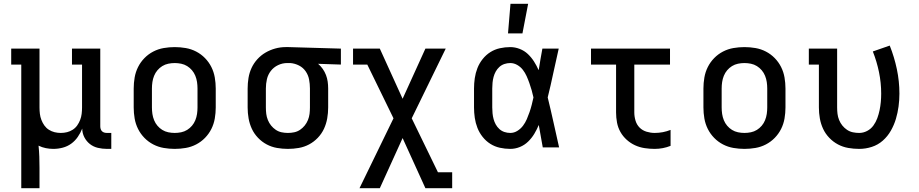

<svg xmlns="http://www.w3.org/2000/svg" viewBox="-20 -776 4840 1011"><path d="M92 215V-436H39V-520H188V-210Q188 -193 190 -176.5Q192 -160 198 -144.5Q204 -129 213.5 -115.5Q223 -102 237 -93Q251 -84 267 -80Q283 -76 300 -76Q317 -76 333 -80Q349 -84 363 -93Q377 -102 386.5 -115.5Q396 -129 402 -144.5Q408 -160 410 -176.5Q412 -193 412 -210V-436H359V-520H508V-111Q508 -104 510 -97Q512 -90 517 -85Q522 -80 529 -78Q536 -76 543 -76H566V8H543Q519 8 495.5 2.5Q472 -3 453.5 -17.5Q435 -32 424 -53.5Q413 -75 413 -99Q404 -76 389.5 -55Q375 -34 355 -19.5Q335 -5 310.5 1.5Q286 8 261 8Q241 8 221 4Q201 0 183 -9Q186 20 187 49Q188 78 188 107V215Z M900 8Q871 8 842 3Q813 -2 787 -15.5Q761 -29 740.5 -50Q720 -71 707 -97Q694 -123 689 -152Q684 -181 684 -210V-310Q684 -339 689 -368Q694 -397 707 -423Q720 -449 740.5 -470Q761 -491 787 -504.5Q813 -518 842 -523Q871 -528 900 -528Q929 -528 958 -523Q987 -518 1013 -504.5Q1039 -491 1059.5 -470Q1080 -449 1093 -423Q1106 -397 1111 -368Q1116 -339 1116 -310V-210Q1116 -181 1111 -152Q1106 -123 1093 -97Q1080 -71 1059.5 -50Q1039 -29 1013 -15.5Q987 -2 958 3Q929 8 900 8ZM900 -76Q917 -76 934 -79.5Q951 -83 965.5 -92Q980 -101 991 -114Q1002 -127 1008.5 -143Q1015 -159 1017.5 -176Q1020 -193 1020 -210V-310Q1020 -327 1017.5 -344Q1015 -361 1008.5 -377Q1002 -393 991 -406Q980 -419 965.5 -428Q951 -437 934 -440.5Q917 -444 900 -444Q883 -444 866 -440.5Q849 -437 834.5 -428Q820 -419 809 -406Q798 -393 791.5 -377Q785 -361 782.5 -344Q780 -327 780 -310V-210Q780 -193 782.5 -176Q785 -159 791.5 -143Q798 -127 809 -114Q820 -101 834.5 -92Q849 -83 866 -79.5Q883 -76 900 -76Z M1496 8Q1467 8 1438.5 3Q1410 -2 1384.5 -15.5Q1359 -29 1338.5 -50.5Q1318 -72 1306 -98Q1294 -124 1289 -152.5Q1284 -181 1284 -210V-310Q1284 -338 1288.5 -365.5Q1293 -393 1304.5 -418Q1316 -443 1335 -464Q1354 -485 1378 -499Q1402 -513 1429 -520.5Q1456 -528 1484 -528H1500L1775 -520V-436L1655 -440Q1669 -428 1679.5 -413Q1690 -398 1696.5 -381Q1703 -364 1705.5 -346Q1708 -328 1708 -310V-210Q1708 -181 1703 -152.5Q1698 -124 1686 -98Q1674 -72 1653.5 -50.5Q1633 -29 1607.5 -15.5Q1582 -2 1553.5 3Q1525 8 1496 8ZM1496 -76Q1513 -76 1529.5 -79.5Q1546 -83 1560 -92.5Q1574 -102 1584.5 -115Q1595 -128 1601.5 -144Q1608 -160 1610 -176.5Q1612 -193 1612 -210V-310Q1612 -334 1607.5 -357.5Q1603 -381 1589.5 -400.5Q1576 -420 1554.5 -431Q1533 -442 1509 -444H1492Q1467 -444 1444 -433Q1421 -422 1406 -402.5Q1391 -383 1385.5 -359Q1380 -335 1380 -310V-210Q1380 -193 1382 -176.5Q1384 -160 1390.5 -144Q1397 -128 1407.5 -115Q1418 -102 1432 -92.5Q1446 -83 1462.5 -79.5Q1479 -76 1496 -76Z M1873 215 2052 -153 1914 -436H1839V-520H1980L2100 -256L2220 -520H2327L2148 -153L2286 131H2361V215H2220L2100 -49L1980 215Z M2667 8Q2639 8 2612 2Q2585 -4 2562 -18.5Q2539 -33 2521.5 -55Q2504 -77 2494 -102.5Q2484 -128 2480 -155.5Q2476 -183 2476 -210V-310Q2476 -337 2480 -364.5Q2484 -392 2494 -417.5Q2504 -443 2521.5 -465Q2539 -487 2562 -501.5Q2585 -516 2612 -522Q2639 -528 2667 -528Q2692 -528 2716.5 -518.5Q2741 -509 2759.5 -491.5Q2778 -474 2792 -452Q2806 -430 2816 -407V-408L2817 -409Q2821 -437 2826 -464.5Q2831 -492 2836 -520H2922Q2907 -456 2893.5 -391.5Q2880 -327 2864 -263Q2880 -198 2894.5 -132Q2909 -66 2924 0H2838Q2833 -29 2827.5 -58.5Q2822 -88 2817 -118Q2807 -94 2793.5 -71.5Q2780 -49 2761 -30.5Q2742 -12 2717.5 -2Q2693 8 2667 8ZM2667 -76Q2687 -76 2704.5 -87Q2722 -98 2734 -114Q2746 -130 2754 -148.5Q2762 -167 2768.5 -186Q2775 -205 2780 -224.5Q2785 -244 2789 -263Q2785 -282 2779.5 -301Q2774 -320 2767.5 -338.5Q2761 -357 2753 -375Q2745 -393 2733 -408.5Q2721 -424 2703.5 -434Q2686 -444 2667 -444Q2651 -444 2636 -439Q2621 -434 2609.5 -423.5Q2598 -413 2590.5 -399.5Q2583 -386 2579 -371Q2575 -356 2573.5 -340.5Q2572 -325 2572 -310V-210Q2572 -195 2573.5 -179.5Q2575 -164 2579 -149Q2583 -134 2590.5 -120.5Q2598 -107 2609.5 -96.5Q2621 -86 2636 -81Q2651 -76 2667 -76ZM2655 -600 2668 -756H2761L2731 -600Z M3427 8Q3401 8 3374.5 4Q3348 0 3324 -11Q3300 -22 3280 -40Q3260 -58 3247 -81Q3234 -104 3229 -130.5Q3224 -157 3224 -184V-436H3092V-520H3508V-436H3320V-184Q3320 -162 3326.5 -140.5Q3333 -119 3348 -104Q3363 -89 3384.5 -82.5Q3406 -76 3427 -76Q3449 -76 3470 -80Q3491 -84 3511 -92V-8Q3491 0 3470 4Q3449 8 3427 8Z M3900 8Q3871 8 3842 3Q3813 -2 3787 -15.5Q3761 -29 3740.5 -50Q3720 -71 3707 -97Q3694 -123 3689 -152Q3684 -181 3684 -210V-310Q3684 -339 3689 -368Q3694 -397 3707 -423Q3720 -449 3740.5 -470Q3761 -491 3787 -504.5Q3813 -518 3842 -523Q3871 -528 3900 -528Q3929 -528 3958 -523Q3987 -518 4013 -504.5Q4039 -491 4059.5 -470Q4080 -449 4093 -423Q4106 -397 4111 -368Q4116 -339 4116 -310V-210Q4116 -181 4111 -152Q4106 -123 4093 -97Q4080 -71 4059.5 -50Q4039 -29 4013 -15.5Q3987 -2 3958 3Q3929 8 3900 8ZM3900 -76Q3917 -76 3934 -79.5Q3951 -83 3965.5 -92Q3980 -101 3991 -114Q4002 -127 4008.5 -143Q4015 -159 4017.5 -176Q4020 -193 4020 -210V-310Q4020 -327 4017.5 -344Q4015 -361 4008.5 -377Q4002 -393 3991 -406Q3980 -419 3965.5 -428Q3951 -437 3934 -440.5Q3917 -444 3900 -444Q3883 -444 3866 -440.5Q3849 -437 3834.5 -428Q3820 -419 3809 -406Q3798 -393 3791.5 -377Q3785 -361 3782.5 -344Q3780 -327 3780 -310V-210Q3780 -193 3782.5 -176Q3785 -159 3791.5 -143Q3798 -127 3809 -114Q3820 -101 3834.5 -92Q3849 -83 3866 -79.5Q3883 -76 3900 -76Z M4504 8Q4475 8 4446.5 3Q4418 -2 4392.5 -15.5Q4367 -29 4346.5 -50.5Q4326 -72 4314 -98Q4302 -124 4297 -152.5Q4292 -181 4292 -210V-436H4239V-520H4388V-210Q4388 -193 4390 -176.5Q4392 -160 4398.5 -144Q4405 -128 4415.5 -115Q4426 -102 4440 -92.5Q4454 -83 4470.5 -79.5Q4487 -76 4504 -76Q4526 -76 4546 -86.5Q4566 -97 4579 -115Q4592 -133 4599.5 -153.5Q4607 -174 4611.5 -195.5Q4616 -217 4618 -239Q4620 -261 4620 -283Q4620 -340 4608.5 -396Q4597 -452 4576 -505L4665 -536Q4689 -476 4702.5 -412Q4716 -348 4716 -283Q4716 -249 4711.5 -215.5Q4707 -182 4697.5 -150Q4688 -118 4671 -88Q4654 -58 4628.5 -35.5Q4603 -13 4570.5 -2.5Q4538 8 4504 8Z"/></svg>

Font: Iosevka HT Medium Extended
Style: Regular
Weight: 500
Width: 7
Monospace: yes
Designer: Belleve Invis
Foundry: Belleve Invis
Version: Version 32.3.0; ttfautohint (v1.8.4)